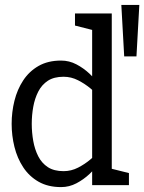

<svg xmlns="http://www.w3.org/2000/svg" viewBox="-20 -755 588 783"><path d="M355.8 -60V-700H435.8V-70ZM355.8 -60 435.8 -70V0H355.8ZM397.5 -153.3 424.2 -145Q424.2 -145 414.7 -129.5Q405.2 -114 387.4 -91.2Q369.7 -68.5 345.4 -45.8Q321.2 -23 291.7 -7.5Q262.2 8 229.2 8L239.2 -57Q270.5 -57 298.6 -71.5Q326.7 -86 349.2 -105.2Q371.8 -124.3 384.7 -138.8Q397.5 -153.3 397.5 -153.3ZM397.5 -346.7Q397.5 -346.7 384.7 -361.2Q371.8 -375.7 349.2 -394.3Q326.7 -413 298.6 -427.5Q270.5 -442 239.2 -442L229.2 -508Q262.2 -508 291.7 -492.5Q321.2 -477 345.4 -454.2Q369.7 -431.5 387.4 -408.8Q405.2 -386 414.7 -370.5Q424.2 -355 424.2 -355ZM239.2 -442Q200.3 -442 175.2 -425.7Q150.2 -409.3 135.9 -381.2Q121.7 -353.2 115.6 -319.2Q109.5 -285.3 109.5 -250Q109.5 -214.7 115.6 -180.2Q121.7 -145.8 135.9 -117.8Q150.2 -89.7 175.2 -73.3Q200.3 -57 239.2 -57L229.2 8Q175.5 8 137.2 -14Q98.8 -36 74.6 -73Q50.3 -110 38.9 -156Q27.5 -202 27.5 -250Q27.5 -298 38.9 -344Q50.3 -390 74.6 -427Q98.8 -464 137.2 -486Q175.5 -508 229.2 -508ZM285.8 -700H365.8L370.7 -629.2L285.8 -650.8ZM425.8 0 419.2 -70.8 505.8 -49.2V0ZM474.8 -735H548.2L536.5 -525H486.5Z"/></svg>

Font: Epunda Slab Light
Style: Regular
Weight: 300
Designer: Simon Atzbach
Foundry: typofactur
Version: Version 1.102